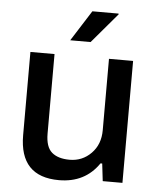

<svg xmlns="http://www.w3.org/2000/svg" viewBox="-53 -768 677 825"><g transform="rotate(5 286.0 -355.5)"><path d="M228 -590.8 312 -723.1H424.8L425.8 -720.2L315.9 -590.8ZM231.9 12.2Q62 12.2 62 -167V-525.9H166V-183.1Q166 -125.5 192.9 -102.3Q219.7 -79.1 270 -79.1Q324.7 -79.1 362.8 -117.9Q400.9 -156.7 400.9 -217.8V-525.9H504.9V0H419.9L411.1 -75.2H403.8Q344.2 12.2 231.9 12.2Z"/></g></svg>

Font: Archivo Medium
Style: Regular
Weight: 500
Designer: Hector Gatti
Foundry: Omnibus-Type
Version: Version 2.001